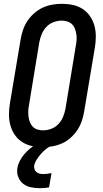

<svg xmlns="http://www.w3.org/2000/svg" viewBox="-20 -763 540 1006"><path d="M205 8Q175 8 147 2Q119 -4 96 -19Q73 -34 57.5 -56.5Q42 -79 34.5 -106Q27 -133 27 -162.5Q27 -192 32 -222L88 -556Q92 -581 100.5 -606Q109 -631 123.5 -653Q138 -675 159 -693.5Q180 -712 204 -723Q228 -734 253.5 -738.5Q279 -743 304 -743Q334 -743 362 -737Q390 -731 413 -716Q436 -701 451.5 -678.5Q467 -656 474.5 -629Q482 -602 482 -572.5Q482 -543 477 -513L421 -179Q417 -154 408.5 -129Q400 -104 385.5 -82Q371 -60 350.5 -41.5Q330 -23 305.5 -12Q281 -1 255.5 3.5Q230 8 205 8ZM205 -80Q227 -80 248.5 -88Q270 -96 286 -113Q302 -130 310.5 -151Q319 -172 323 -193L378 -528Q381 -543 381.5 -558Q382 -573 379.5 -587Q377 -601 372 -614Q367 -627 357 -636.5Q347 -646 333 -650.5Q319 -655 304 -655Q282 -655 260.5 -647Q239 -639 223 -622Q207 -605 198.5 -584Q190 -563 186 -542L131 -207Q128 -192 128 -177Q128 -162 130 -148Q132 -134 137.5 -121Q143 -108 152.5 -98.5Q162 -89 176 -84.5Q190 -80 205 -80ZM188 223Q164 223 141 218Q118 213 101 199.5Q84 186 75.5 164Q67 142 71 118Q74 99 83.5 80.5Q93 62 106.5 46Q120 30 136 16.5Q152 3 170 -8H251L250 0Q233 8 219 19.5Q205 31 193.5 44.5Q182 58 172 73.5Q162 89 159 105Q158 115 161 124Q164 133 171.5 139Q179 145 188 147Q197 149 207 149Q218 149 228.5 147.5Q239 146 250 144L237 219Q225 221 212.5 222Q200 223 188 223Z"/></svg>

Font: Iosevka Term Curly SmBd Obl
Style: Regular
Weight: 600
Italic angle: -9°
Designer: Belleve Invis
Foundry: Belleve Invis
Version: Version 32.3.0